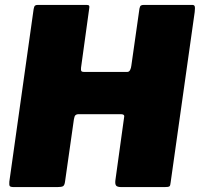

<svg xmlns="http://www.w3.org/2000/svg" viewBox="-20 -762 814 782"><path d="M299 -297Q292 -297 287.5 -293Q283 -289 281 -276L245 -23Q243 -7 236.5 -3.5Q230 0 213 0H38Q22 0 19.5 -4.5Q17 -9 18 -22L117 -725Q119 -736 122.5 -739Q126 -742 134 -742H333Q341 -742 343 -738.5Q345 -735 343 -725L310 -486Q309 -476 311.5 -472.5Q314 -469 322 -469H498Q506 -469 510 -477Q514 -485 515 -495L548 -727Q550 -737 554 -739.5Q558 -742 566 -742H763Q771 -742 773 -736.5Q775 -731 773 -713L675 -19Q674 -6 670 -3Q666 0 650 0H475Q458 0 453 -6Q448 -12 450 -28L486 -288Q487 -297 471 -297Z"/></svg>

Font: Libre Franklin Black
Style: Italic
Weight: 900
Italic angle: -8°
Designer: Pablo Impallari, Rodrigo Fuenzalida, Nhung Nguyen
Foundry: Impallari Type
Version: Version 3.000